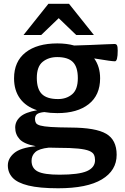

<svg xmlns="http://www.w3.org/2000/svg" viewBox="-20 -752 654 1004"><path d="M280 -160.5Q243 -160.5 211.5 -166Q185.5 -163.5 174.2 -155.5Q163 -147.5 163 -129.5Q163 -117.5 168 -109Q173 -100.5 190.8 -95.5Q208.5 -90.5 246.2 -88Q284 -85.5 349.5 -85Q480.5 -84.5 535.2 -52.5Q590 -20.5 590 57.5Q590 139.5 512.8 186Q435.5 232.5 284 232.5Q186 232.5 128.2 218.2Q70.5 204 45.8 177.2Q21 150.5 21 113Q21 76.5 54 48.5Q87 20.5 167 12.5Q105.5 1 82.5 -24.2Q59.5 -49.5 59.5 -85Q59.5 -117.5 85.8 -141.2Q112 -165 174 -175.5Q115.5 -194.5 84.5 -237Q53.5 -279.5 53.5 -342.5Q53.5 -430.5 113.8 -477.8Q174 -525 280 -525Q328.5 -525 368 -514Q410 -515 453 -516.8Q496 -518.5 529.8 -520.2Q563.5 -522 579 -522Q588.5 -522 592 -514.5Q595.5 -507 595.5 -487.5Q595.5 -431.5 581 -431.5Q570.5 -431.5 547.8 -434.8Q525 -438 472.5 -446.5Q503.5 -403.5 503.5 -342.5Q503.5 -254.5 444 -207.5Q384.5 -160.5 280 -160.5ZM283.5 -234Q327.5 -234 357.2 -259Q387 -284 387 -343.5Q387 -401.5 361.2 -427.5Q335.5 -453.5 279 -453.5Q234 -453.5 203.2 -428.8Q172.5 -404 172.5 -344.5Q172.5 -286.5 199 -260.2Q225.5 -234 283.5 -234ZM145 89Q145 128 177.5 144.8Q210 161.5 291.5 161.5Q392 161.5 434.5 142.8Q477 124 477 85.5Q477 69 471.2 57Q465.5 45 446.5 37Q427.5 29 388.8 25Q350 21 283.5 21Q258 21 235.5 20Q184 25.5 164.5 43.5Q145 61.5 145 89ZM103 -569 233 -732H341L471 -569H378.5L287 -657L195.5 -569Z"/></svg>

Font: Newsreader 6pt Medium
Style: Regular
Weight: 500
Designer: Hugues Gentile
Foundry: Production Type
Version: Version 1.003; ttfautohint (v1.8.3)